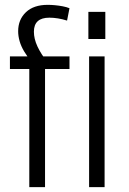

<svg xmlns="http://www.w3.org/2000/svg" viewBox="-20 -773 534 793"><path d="M101 -488H21V-540H124L109 -520Q92 -540 79.5 -561Q67 -582 61 -603Q55 -624 55 -644Q55 -692 87 -722.5Q119 -753 177 -753Q191 -753 207 -751.5Q223 -750 239 -747Q255 -744 267 -739L257 -688Q238 -694 219.5 -697Q201 -700 184 -700Q152 -700 136 -685.5Q120 -671 120 -642Q120 -613 134.5 -581.5Q149 -550 177 -515L132 -540H267V-488H166V0H101ZM412 -540V0H348V-540ZM415 -724V-612H345V-724Z"/></svg>

Font: Pathway Extreme SemiCondensed ExtraLight
Style: Regular
Weight: 250
Width: 4
Version: Version 1.001;gftools[0.9.26]